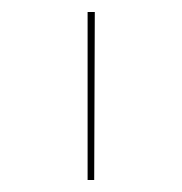

<svg xmlns="http://www.w3.org/2000/svg" viewBox="-20 -678 304 320"><path d="M126 -658H138L137 -378H126Z"/></svg>

Font: Ysabeau Infant Hairline
Style: Regular
Weight: 100
Designer: Christian Thalmann (Catharsis Fonts)
Version: Version 0.003